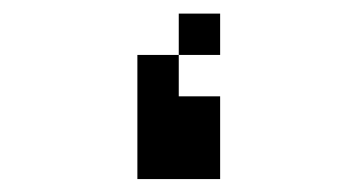

<svg xmlns="http://www.w3.org/2000/svg" viewBox="-20 -458 540 290"><path d="M312.5 -375V-437.5H250V-375H187.5V-187.5H312.5Q312.5 -187.5 312.5 -312.5H250V-375Z"/></svg>

Font: BFUnifontExMono
Style: Regular
Weight: 500
Version: Version 15.0.06